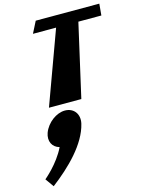

<svg xmlns="http://www.w3.org/2000/svg" viewBox="-154 -667 960 1266"><g transform="rotate(-15 326.0 -34.5)"><path d="M178.2 -498H336.2L154 0H375L488.2 -498H645.2L652.3 -577H218.3ZM250.1 45C310.1 45 347.8 93 333 157C301.8 289 174.8 413 50.3 508L9.1 450C9.1 450 105.1 372 154.8 269C106.8 256 83.7 211 103 157C126.8 93 192.1 45 250.1 45Z"/></g></svg>

Font: Hussar Milosc
Style: Obl
Weight: 700
Foundry: Cannot Into Space Fonts
Version: Version 1.02